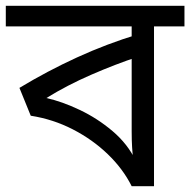

<svg xmlns="http://www.w3.org/2000/svg" viewBox="-30 -642 656 662"><path d="M606 -622V-551H501V0H424Q394 -60 341.5 -110.5Q289 -161 221 -196Q153 -231 76 -243L37 -339Q133 -397 235.5 -444Q338 -491 447 -524L424 -482V-551H-10V-622ZM424 -474 445 -446Q369 -421 285 -384.5Q201 -348 130 -304Q184 -292 245 -263Q306 -234 358 -190Q410 -146 438 -88H429Q427 -111 425.5 -134Q424 -157 424 -189Z"/></svg>

Font: lbangla05
Style: Book
Weight: 400
Designer: Jelle Bosma - Monotype Design Team
Foundry: Monotype Imaging Inc.
Version: Version 2.003